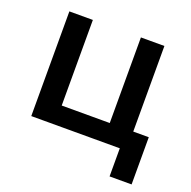

<svg xmlns="http://www.w3.org/2000/svg" viewBox="-115 -613 856 860"><g transform="rotate(20 313.0 -182.5)"><path d="M73 0V-499H185V-18L99 -91H470L414 -18V-499H526V0ZM495 134V-91H600V134Z"/></g></svg>

Font: Wix Madefor Display SemiBold
Style: Regular
Weight: 600
Designer: Dalton Maag Ltd
Foundry: Dalton Maag Ltd
Version: Version 3.100